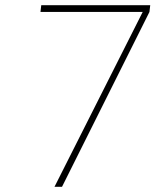

<svg xmlns="http://www.w3.org/2000/svg" viewBox="-20 -720 617 740"><path d="M530 -674H136L139 -700H559L556 -674L219 0H190Z"/></svg>

Font: Haskoy Thin
Style: Italic
Weight: 100
Designer: Ertekin Erdin
Foundry: Ertekin Erdin
Version: Version 2.000; ttfautohint (v1.8.4.7-5d5b)